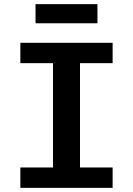

<svg xmlns="http://www.w3.org/2000/svg" viewBox="-20 -904 640 924"><path d="M522 0V-98H365V-600H522V-698H78V-600H235V-98H78V0ZM151 -792H449V-884H151Z"/></svg>

Font: IBM Mono SemiBold
Style: Regular
Weight: 600
Monospace: yes
Designer: Mike Abbink, Paul van der Laan, Pieter van Rosmalen
Foundry: Bold Monday
Version: Version 2.3